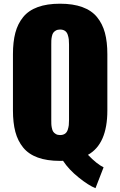

<svg xmlns="http://www.w3.org/2000/svg" viewBox="-20 -842 639 1020"><path d="M298.8 -124.5Q314.9 -124.5 325.2 -131.6Q335.4 -138.7 339.8 -152.3Q344.2 -166 345.5 -177.2Q346.7 -188.5 346.7 -205.1V-605Q346.7 -621.6 345.5 -632.8Q344.2 -644 339.8 -657.5Q335.4 -670.9 325.2 -678Q314.9 -685.1 298.8 -685.1Q285.6 -685.1 276.4 -679.7Q267.1 -674.3 262.5 -667.2Q257.8 -660.2 255.4 -647.7Q252.9 -635.3 252.7 -627.2Q252.4 -619.1 252.4 -605V-205.1Q252.4 -191.4 252.7 -183.1Q252.9 -174.8 255.4 -162.4Q257.8 -149.9 262.5 -142.8Q267.1 -135.7 276.4 -130.1Q285.6 -124.5 298.8 -124.5ZM487.3 157.7Q451.2 143.6 398.2 101.1Q345.2 58.6 314.9 12.2Q312.5 12.2 307.1 12.5Q301.8 12.7 298.8 12.7Q229.5 12.7 180.7 -5.1Q131.8 -22.9 103 -58.3Q74.2 -93.8 61.5 -141.8Q48.8 -189.9 48.8 -255.4V-554.2Q48.8 -619.6 61.5 -667.7Q74.2 -715.8 103 -751.2Q131.8 -786.6 180.7 -804.4Q229.5 -822.3 298.8 -822.3Q368.2 -822.3 417.2 -804.4Q466.3 -786.6 495.4 -751.2Q524.4 -715.8 537.4 -667.7Q550.3 -619.6 550.3 -554.2V-255.4Q550.3 -76.7 447.3 -19.5Q494.1 29.3 530.3 46.9Z"/></svg>

Font: Oswald
Style: Heavy
Weight: 800
Designer: Vernon Adams
Foundry: Vernon Adams
Version: 3.0; ttfautohint (v0.95) -l 8 -r 50 -G 200 -x 0 -w "G" -W -c